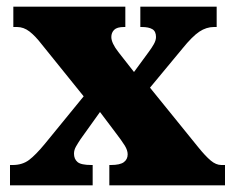

<svg xmlns="http://www.w3.org/2000/svg" viewBox="-20 -556 705 576"><path d="M10 0V-61H18Q47 -61 67 -76Q87 -91 115 -125L231 -267L106 -422Q86 -448 68.5 -461.5Q51 -475 31 -475H20V-536H356V-475H352Q331 -475 322.5 -466.5Q314 -458 314 -445Q314 -427 335 -400L382 -340L426 -400Q435 -412 441.5 -423.5Q448 -435 448 -445Q448 -462 437 -468.5Q426 -475 405 -475H401V-536H630V-475H622Q599 -475 578 -461Q557 -447 527 -410L430 -293L575 -114Q596 -88 612 -74.5Q628 -61 644 -61H655V0H308V-61H313Q340 -61 351.5 -69.5Q363 -78 363 -93Q363 -105 354.5 -119Q346 -133 323 -163L280 -220L222 -139Q214 -127 208 -116.5Q202 -106 202 -95Q202 -79 212.5 -70Q223 -61 254 -61H258V0Z"/></svg>

Font: Noto Serif Black
Style: Regular
Weight: 900
Designer: Monotype Design Team
Foundry: Monotype Imaging Inc.
Version: Version 2.014; ttfautohint (v1.8.4.7-5d5b)